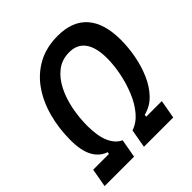

<svg xmlns="http://www.w3.org/2000/svg" viewBox="-191 -836 968 968"><g transform="rotate(-45 293.0 -351.5)"><path d="M127.4 -70.3 134.8 -109.9Q91.3 -124.5 68.1 -167.5Q44.9 -210.4 44.9 -285.6Q44.9 -370.6 65.7 -446Q86.4 -521.5 127.2 -579.3Q168 -637.2 229.2 -670.2Q290.5 -703.1 371.6 -703.1Q475.6 -703.1 529.1 -642.1Q582.5 -581.1 582.5 -463.4Q582.5 -409.2 571.8 -352.1Q561 -294.9 538.8 -244.1Q516.6 -193.4 482.2 -158Q447.8 -122.6 400.4 -111.3L394 -74.2L300.8 -99.1Q342.3 -112.8 373.5 -150.1Q404.8 -187.5 425.5 -238.5Q446.3 -289.6 457 -344Q467.8 -398.4 467.8 -446.3Q467.8 -523.9 439 -563.7Q410.2 -603.5 354 -603.5Q301.8 -603.5 264.4 -574.7Q227.1 -545.9 202.9 -498Q178.7 -450.2 167.2 -392.3Q155.8 -334.5 155.8 -275.9Q155.8 -204.1 175 -159.9Q194.3 -115.7 230.5 -99.1ZM2.9 0 20.5 -99.1H230.5L212.9 0ZM283.2 0 300.8 -99.1H509.8L492.2 0Z"/></g></svg>

Font: Cascadia Mono Medium
Style: Italic
Weight: 500
Italic angle: -10°
Monospace: yes
Designer: Aaron Bell
Foundry: Saja Typeworks
Version: Version 2407.024